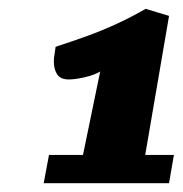

<svg xmlns="http://www.w3.org/2000/svg" viewBox="-20 -800 414 435"><path d="M79 -385 91 -449H168L207 -638Q194 -630 172 -625Q150 -620 136 -620Q117 -620 109.5 -631.5Q102 -643 102 -661Q102 -669 103.5 -677Q105 -685 106 -694Q143 -706 177.5 -718.5Q212 -731 245.5 -746.5Q279 -762 310 -780L363 -764L309 -449H374L363 -385Z"/></svg>

Font: Sansita Swashed Light Black
Style: Regular
Weight: 900
Version: Version 1.003